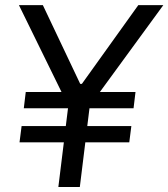

<svg xmlns="http://www.w3.org/2000/svg" viewBox="-20 -748 673 768"><path d="M213.4 0H299.3L321.3 -178.7H497.1L505.4 -243.7H329.1L337.9 -314.9H514.2L522 -379.9H379.4L633.3 -727.5H533.2L307.6 -412.6H300.8L151.4 -727.5H55.7L226.1 -379.9H83L75.2 -314.9H252L243.2 -243.7H66.4L58.1 -178.7H235.4Z"/></svg>

Font: Guggenheim Sans Display
Style: Italic
Weight: 400
Italic angle: -7°
Designer: Modified by Tom Baber under direction of Pentagram Design 2023
Foundry: rsms
Version: Version 1.001;Glyphs 3.1.2 (3151)